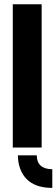

<svg xmlns="http://www.w3.org/2000/svg" viewBox="-20 -704 269 916"><path d="M229.5 192.4Q108.4 192.4 75.2 97.7Q65.4 69.3 65.4 37.1H155.3Q156.2 102.5 229.5 103.5ZM41 0V-683.6H178.7V0Z"/></svg>

Font: Post No Bills Jaffna ExtraBold
Style: Regular
Weight: 800
Designer: Kosala Senevirathne, Siva Puranthara, Lasantha Premarathna, Tharique Azeez
Foundry: Mooniak
Version: Version 1.220 ; ttfautohint (v1.6)